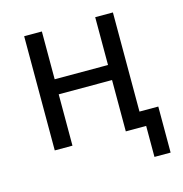

<svg xmlns="http://www.w3.org/2000/svg" viewBox="-99 -607 798 838"><g transform="rotate(-15 300.0 -188.0)"><path d="M84 0H164V-232H405V0H497V140H570V-68H485V-516H405V-300H164V-516H84Z"/></g></svg>

Font: IBM Plex Mono
Style: Regular
Weight: 400
Monospace: yes
Designer: Mike Abbink, Paul van der Laan, Pieter van Rosmalen
Foundry: Bold Monday
Version: Version 2.004